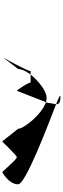

<svg xmlns="http://www.w3.org/2000/svg" viewBox="533 -1111 537 1643"><g transform="rotate(-90 801.5 -289.5)"><path d="M46 -403C46 -340 527 -157 731 -78C732 -97 742 -120 742 -146L749 -165C648 -197 521 -353 521 -403L414 -538C414 -546 296 -414 277 -414C258 -414 149 -546 149 -538C149 -538 46 -484 46 -403ZM731 -78C730 -56 741 -41 796 -41C819 -41 790 -55 731 -78ZM749 -165C761 -161 774 -159 784 -159C846 -159 930 -229 985 -296H914C931 -296 846 -422 846 -414ZM985 -296H1017C1001 -296 1112 -499 1132 -533L1033 -403C1033 -381 1018 -339 985 -296ZM1132 -533 1135 -538C1135 -538 1134 -537 1132 -533Z"/></g></svg>

Font: Ampere
Style: UltExt
Weight: 400
Version: Version 1